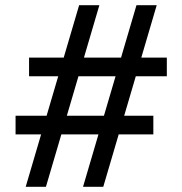

<svg xmlns="http://www.w3.org/2000/svg" viewBox="-20 -720 703 740"><path d="M300 0 506 -700H584L378 0ZM40 -202V-274H571V-202ZM79 0 285 -700H363L157 0ZM92 -426V-498H623V-426Z"/></svg>

Font: Fustat
Style: Regular
Weight: 400
Designer: Mohamed Gaber, Khaled Hosny, Laura Garcia Mut
Foundry: Kief Type Foundry, Alif Type Foundry, Hard Type Foundry
Version: Version 1.007